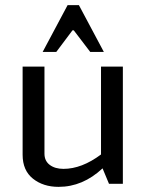

<svg xmlns="http://www.w3.org/2000/svg" viewBox="-20 -715 570 747"><path d="M153 -456V-117Q153 -89 173.5 -73.5Q194 -58 227 -58Q298 -58 373 -114V-456H458V0H404L379 -60Q302 12 208 12Q148 12 108 -20Q68 -52 68 -113V-456ZM384 -513H331L267 -597H262L199 -513H146L243 -695H287Z"/></svg>

Font: Average Sans
Style: Regular
Weight: 400
Designer: Eduardo Rodriguez Tunni
Foundry: Eduardo Rodriguez Tunni
Version: Version 1.002